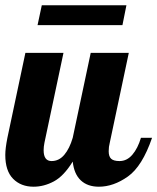

<svg xmlns="http://www.w3.org/2000/svg" viewBox="-28 -700 595 726"><path d="M130 -680 114 -605H435L450 -680ZM21.5 -24C41.2 -4 67 6 99 6C125 6 150.5 -0.7 175.5 -14C200.5 -27.3 224.3 -52.3 247 -89C250.3 -57.7 260.5 -34 277.5 -18C294.5 -2 317.3 6 346 6C382.7 6 419.2 -6.8 455.5 -32.5C491.8 -58.2 522.3 -107 547 -179H505C497 -152.3 486.2 -131 472.5 -115C458.8 -99 442.7 -91 424 -91C409.3 -91 398.8 -93.8 392.5 -99.5C386.2 -105.2 383 -114.7 383 -128C383 -139.3 384.3 -150 387 -160L459 -500H315L247 -179C239 -151.7 228.3 -130.2 215 -114.5C201.7 -98.8 185.7 -91 167 -91C147 -91 137 -104.7 137 -132C137 -140.7 138 -150 140 -160L212 -500H68L0 -179C-5.3 -152.3 -8 -130.7 -8 -114C-8 -74 1.8 -44 21.5 -24Z"/></svg>

Font: DonutKreme
Style: Regular
Weight: 400
Designer: Impallari Type
Foundry: Impallari Type
Version: Version 2.100